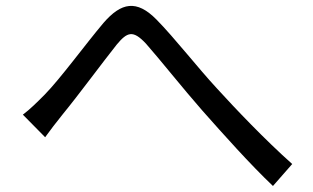

<svg xmlns="http://www.w3.org/2000/svg" viewBox="-20 -655 1040 638"><path d="M56 -274 130 -199C145 -220 168 -250 189 -276C240 -338 321 -448 368 -507C403 -549 422 -556 465 -510C511 -458 587 -362 652 -288C721 -210 812 -108 887 -37L951 -110C861 -190 762 -294 701 -361C637 -430 561 -528 500 -590C434 -657 383 -647 324 -579C264 -508 181 -394 128 -340C101 -313 81 -293 56 -274Z"/></svg>

Font: ChiuKong Gothic CL
Style: Regular
Weight: 400
Designer: Ryoko NISHIZUKA 西塚涼子 (kana, bopomofo & ideographs); Paul D. Hunt (Latin, Greek & Cyrillic); Sandoll Communications 산돌커뮤니
Foundry: Adobe
Version: Version 1.300